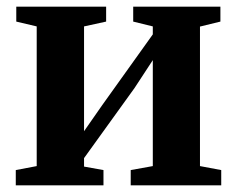

<svg xmlns="http://www.w3.org/2000/svg" viewBox="-20 -558 714 578"><path d="M27.5 0V-46L90.5 -58V-478.5L29 -493V-538H299.5V-493L233 -478.5V-163L287 -240.5L440 -454.5V-478.5L381 -493V-538H643.5V-493L582 -478V-58L646 -46V0H373.5V-46L440 -58V-377L385 -293L233 -82V-56.5L291.5 -46V0Z"/></svg>

Font: Merriweather 60pt
Style: Bold
Weight: 700
Version: Version 2.100